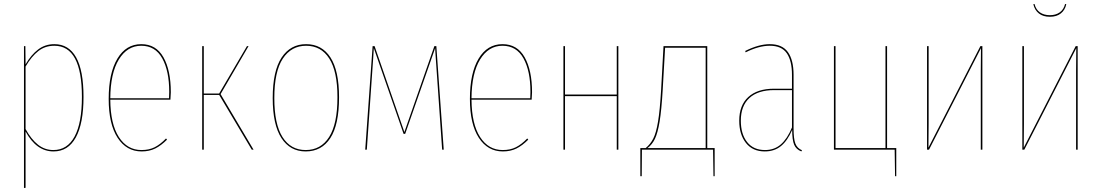

<svg xmlns="http://www.w3.org/2000/svg" viewBox="-20 -749 5514 961"><path d="M398 -264Q398 -131 359.5 -61Q321 9 248 9Q162 9 108 -91V191L100 192V-518H107L108 -427Q136 -475 171 -501.5Q206 -528 252 -528Q324 -528 361 -462Q398 -396 398 -264ZM390 -264Q390 -520 252 -520Q206 -520 172 -493.5Q138 -467 108 -416V-103Q136 -52 170 -25Q204 2 247 2Q317 2 353.5 -66Q390 -134 390 -264Z M833 -250H532Q533 -128 575 -63Q617 2 688 2Q726 2 754 -12Q782 -26 811 -56L816 -50Q786 -20 756.5 -5.5Q727 9 689 9Q613 9 568.5 -59.5Q524 -128 524 -254Q524 -383 567.5 -455.5Q611 -528 687 -528Q761 -528 798 -462.5Q835 -397 835 -287Q835 -276 833 -250ZM827 -289Q827 -394 792 -457Q757 -520 687 -520Q617 -520 575 -451.5Q533 -383 532 -257H826Q827 -269 827 -289Z M1084 -278 1249 0H1240L1077 -274H1000V0H992V-518H1000V-281H1077L1216 -518H1224Z M1677 -262Q1677 -125 1633.5 -58Q1590 9 1510 9Q1432 9 1388.5 -58Q1345 -125 1345 -258Q1345 -394 1389.5 -461Q1434 -528 1512 -528Q1591 -528 1634 -461.5Q1677 -395 1677 -262ZM1353 -258Q1353 -128 1394 -63Q1435 2 1510 2Q1586 2 1627.5 -63.5Q1669 -129 1669 -262Q1669 -392 1628 -456Q1587 -520 1512 -520Q1438 -520 1395.5 -455.5Q1353 -391 1353 -258Z M2201 0H2193L2161 -459L2158 -508L2008 -79H2000L1851 -508L1848 -459L1816 0H1808L1845 -518H1855L2004 -88L2154 -518H2164Z M2641 -250H2340Q2341 -128 2383 -63Q2425 2 2496 2Q2534 2 2562 -12Q2590 -26 2619 -56L2624 -50Q2594 -20 2564.5 -5.5Q2535 9 2497 9Q2421 9 2376.5 -59.5Q2332 -128 2332 -254Q2332 -383 2375.5 -455.5Q2419 -528 2495 -528Q2569 -528 2606 -462.5Q2643 -397 2643 -287Q2643 -276 2641 -250ZM2635 -289Q2635 -394 2600 -457Q2565 -520 2495 -520Q2425 -520 2383 -451.5Q2341 -383 2340 -257H2634Q2635 -269 2635 -289Z M3067 -268H2808V0H2800V-518H2808V-276H3067V-518H3075V0H3067Z M3557 -8V133H3551L3549 0H3193L3192 133H3185V-8H3212Q3235 -27 3249.5 -55Q3264 -83 3273.5 -140Q3283 -197 3289 -299L3301 -518H3520V-8ZM3512 -510H3309L3297 -300Q3291 -198 3281.5 -140.5Q3272 -83 3258 -54Q3244 -25 3221 -8H3512Z M3994 3 3991 9Q3965 -1 3955 -24.5Q3945 -48 3945 -99Q3922 -45 3889 -18Q3856 9 3808 9Q3747 9 3713.5 -33.5Q3680 -76 3680 -145Q3680 -222 3725.5 -263.5Q3771 -305 3854 -305H3944V-374Q3944 -445 3918 -482.5Q3892 -520 3833 -520Q3778 -520 3712 -487L3710 -494Q3778 -528 3833 -528Q3895 -528 3923.5 -488.5Q3952 -449 3952 -374V-106Q3952 -54 3961 -30.5Q3970 -7 3994 3ZM3944 -111V-298H3855Q3774 -298 3731 -258.5Q3688 -219 3688 -145Q3688 -78 3719.5 -38Q3751 2 3809 2Q3856 2 3888.5 -26.5Q3921 -55 3944 -111Z M4466 -8V133H4460L4458 0H4154V-518H4162V-8H4412V-518H4420V-8Z M4897 0H4889V-394Q4889 -470 4890 -508L4630 0H4620V-518H4628V-129Q4628 -51 4627 -10L4887 -518H4897Z M5374 0H5366V-394Q5366 -470 5367 -508L5107 0H5097V-518H5105V-129Q5105 -51 5104 -10L5364 -518H5374ZM5152 -728 5158 -729Q5165 -701 5185 -687Q5205 -673 5235 -673Q5264 -673 5284 -687Q5304 -701 5311 -729L5317 -728Q5311 -699 5290 -682Q5269 -665 5235 -665Q5201 -665 5180 -681.5Q5159 -698 5152 -728Z"/></svg>

Font: Fira Sans Compressed Eight
Style: Regular
Weight: 100
Width: 1
Designer: bBox Type GmbH & Carrois Corporate GbR & Edenspiekermann AG
Foundry: bBox Type GmbH & Carrois Corporate GbR & Edenspiekermann AG
Version: Version 4.301